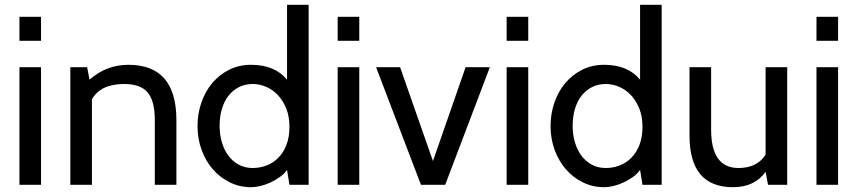

<svg xmlns="http://www.w3.org/2000/svg" viewBox="-20 -770 3573 800"><path d="M151 -600H61V-700H151ZM151 0H61V-490H151Z M715 0H625V-270Q625 -349 595.5 -384.5Q566 -420 497 -420Q399 -420 363 -356V0H273V-490H343L353 -438Q423 -500 515 -500Q715 -500 715 -270Z M1266 0H1186L1176 -62Q1164 -45 1145.5 -32Q1127 -19 1106.5 -9.5Q1086 0 1065 5Q1044 10 1026 10Q979 10 938 -10Q897 -30 867 -64.5Q837 -99 820 -145.5Q803 -192 803 -245Q803 -296 819 -342.5Q835 -389 864.5 -424Q894 -459 935 -479.5Q976 -500 1026 -500Q1125 -500 1176 -438V-750H1266ZM1033 -420Q1001 -420 975.5 -407Q950 -394 932 -371Q914 -348 904.5 -316Q895 -284 895 -245Q895 -209 904.5 -177Q914 -145 931.5 -121.5Q949 -98 974.5 -84Q1000 -70 1033 -70Q1063 -70 1090.5 -80.5Q1118 -91 1139.5 -112.5Q1161 -134 1173.5 -166.5Q1186 -199 1186 -242Q1186 -284 1173 -317Q1160 -350 1138.5 -373Q1117 -396 1089.5 -408Q1062 -420 1033 -420Z M1477 -600H1387V-700H1477ZM1477 0H1387V-490H1477Z M2021 -490 1835 0H1734L1547 -490H1647L1784 -99L1920 -490Z M2181 -600H2091V-700H2181ZM2181 0H2091V-490H2181Z M2737 0H2657L2647 -62Q2635 -45 2616.5 -32Q2598 -19 2577.5 -9.5Q2557 0 2536 5Q2515 10 2497 10Q2450 10 2409 -10Q2368 -30 2338 -64.5Q2308 -99 2291 -145.5Q2274 -192 2274 -245Q2274 -296 2290 -342.5Q2306 -389 2335.5 -424Q2365 -459 2406 -479.5Q2447 -500 2497 -500Q2596 -500 2647 -438V-750H2737ZM2504 -420Q2472 -420 2446.5 -407Q2421 -394 2403 -371Q2385 -348 2375.5 -316Q2366 -284 2366 -245Q2366 -209 2375.5 -177Q2385 -145 2402.5 -121.5Q2420 -98 2445.5 -84Q2471 -70 2504 -70Q2534 -70 2561.5 -80.5Q2589 -91 2610.5 -112.5Q2632 -134 2644.5 -166.5Q2657 -199 2657 -242Q2657 -284 2644 -317Q2631 -350 2609.5 -373Q2588 -396 2560.5 -408Q2533 -420 2504 -420Z M3260 0H3180L3170 -54Q3124 10 3034 10Q2853 10 2853 -205V-490H2943V-230Q2943 -70 3057 -70Q3135 -70 3170 -126V-490H3260Z M3472 -600H3382V-700H3472ZM3472 0H3382V-490H3472Z"/></svg>

Font: Cabin
Style: Regular
Weight: 400
Designer: Pablo Impallari
Foundry: Pablo Impallari
Version: Version 1.007